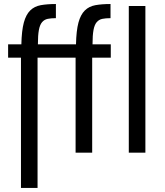

<svg xmlns="http://www.w3.org/2000/svg" viewBox="-20 -760 821 956"><path d="M621.3 -730V0H703.9V-730ZM258.3 -669.6V-740Q215.3 -740 183.3 -734.3Q151.4 -728.6 130.4 -707.9Q109.4 -687.3 98.6 -647.4Q87.9 -607.6 86.4 -539.3H20.4V-472.9H84.4V175.9H167V-472.9H356.4V0H439V-472.9H531.6V-539.3H440.7Q440.7 -584.4 445.6 -610.5Q450.4 -636.6 461.5 -649.6Q472.6 -662.6 489.5 -666.1Q506.4 -669.6 530.3 -669.6V-740Q487.3 -740 455.3 -734.3Q423.4 -728.6 402.4 -707.9Q381.4 -687.3 370.6 -647.4Q359.9 -607.6 358.4 -539.3H168.7Q168.7 -584.4 173.6 -610.5Q178.4 -636.6 189.5 -649.6Q200.6 -662.6 217.5 -666.1Q234.4 -669.6 258.3 -669.6Z"/></svg>

Font: Secuela Black
Style: Regular
Weight: 900
Designer: Fernando Haro
Foundry: deFharo
Version: Version 1.704